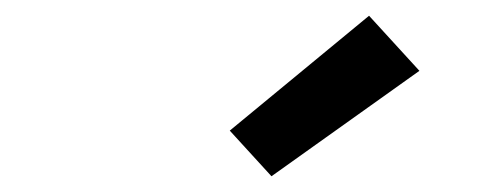

<svg xmlns="http://www.w3.org/2000/svg" viewBox="-20 -795 640 244"><path d="M325 -571 272 -629 449 -775 513 -705Z"/></svg>

Font: Iosevka SS04 XBd Ex Obl
Style: Regular
Weight: 800
Width: 7
Italic angle: -9°
Monospace: yes
Designer: Belleve Invis
Foundry: Belleve Invis
Version: Version 19.0.0; ttfautohint (v1.8.4)